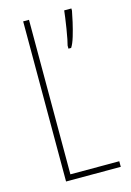

<svg xmlns="http://www.w3.org/2000/svg" viewBox="-111 -770 563 827"><g transform="rotate(-15 170.5 -357.0)"><path d="M78 0V-714H104V-25H322V0ZM293 -704Q290 -687 283 -656Q276 -625 267 -595Q258 -565 248 -550H236V-564Q238 -570 242 -590Q246 -610 250 -635Q254 -660 257 -682Q260 -704 261 -714H293Z"/></g></svg>

Font: Noto Sans Thai Looped ExtraCondensed Thin
Style: Regular
Weight: 100
Width: 2
Designer: Sasikarn Vongin, Ben Mitchell
Foundry: The Fontpad Ltd
Version: Version 1.001; ttfautohint (v1.8.4.7-5d5b)